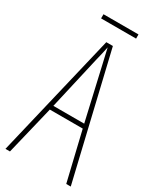

<svg xmlns="http://www.w3.org/2000/svg" viewBox="-209 -894 795 960"><g transform="rotate(30 188.5 -414.0)"><path d="M351 0 284 -281H94L26 0H0L170 -714H208L377 0ZM208 -612Q202 -637 198 -655Q194 -673 189 -695Q185 -673 180.5 -655.5Q176 -638 170 -612L100 -306H278ZM290 -828V-804H88V-828Z"/></g></svg>

Font: Noto Sans Telugu ExtraCondensed Thin
Style: Regular
Weight: 100
Width: 2
Designer: Jelle Bosma - Monotype Design Team
Foundry: Monotype Imaging Inc.
Version: Version 2.005; ttfautohint (v1.8.4.7-5d5b)